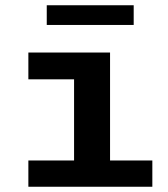

<svg xmlns="http://www.w3.org/2000/svg" viewBox="-20 -711 640 731"><path d="M262 0V-409H88V-511H399V0ZM88 0V-100H560V0ZM158 -616V-691H489V-616Z"/></svg>

Font: Chivo Mono Medium SemiBold
Style: Regular
Weight: 600
Monospace: yes
Version: Version 1.008